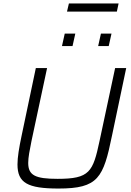

<svg xmlns="http://www.w3.org/2000/svg" viewBox="-20 -1081 759 1109"><path d="M378 -1061 367 -1014H655L665 -1061ZM354 -887 338 -815H399L415 -887ZM563 -887 547 -815H608L624 -887ZM318 8C548 8 577 -54 627 -298L709 -688H645L555 -267C517 -88 498 -48 313 -48C184 -48 143 -68 143 -140C143 -172 151 -212 162 -267L252 -688H187L105 -298C90 -227 81 -173 81 -131C81 -25 139 8 318 8Z"/></svg>

Font: Saira UNSAM Light Italic
Style: Regular
Weight: 300
Italic angle: -12°
Designer: Hector Gatti with collaboration of the Omnibus-Type team
Foundry: Omnibus-Type
Version: Version 0.072;PS 000.072;hotconv 1.0.88;makeotf.lib2.5.64775